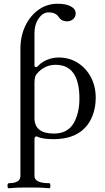

<svg xmlns="http://www.w3.org/2000/svg" viewBox="-20 -732 561 1025"><path d="M27 273Q20 273 20 259.5Q20 246 27 246Q89 246 89 207V-471Q89 -539 115 -593.5Q141 -648 186 -680Q231 -712 287 -712Q332 -712 358 -698Q384 -684 384 -660Q384 -642 370.5 -630Q357 -618 338 -618Q308 -618 293 -642Q276 -666 240 -666Q209 -666 186.5 -633.5Q164 -601 164 -555V-381Q164 -374 173 -374Q175 -374 177.5 -375Q180 -376 185 -382Q204 -402 233.5 -413.5Q263 -425 293 -425Q350 -425 394.5 -397Q439 -369 465 -320.5Q491 -272 491 -210Q491 -161 475.5 -118.5Q460 -76 432 -48Q375 11 264 11Q207 11 175 -4Q164 -4 164 12V207Q164 246 243 246Q249 246 249 259.5Q249 273 243 273Q209 270 188 269.5Q167 269 135 269Q104 269 82 269.5Q60 270 27 273ZM268 -19Q342 -19 375 -77Q388 -101 396 -133Q404 -165 404 -206Q404 -386 277 -386Q216 -386 175 -336Q164 -324 164 -289V-102Q164 -19 268 -19Z"/></svg>

Font: Junicode SmExp
Style: Regular
Weight: 400
Width: 6
Designer: Peter S. Baker
Version: Version 2.205; ttfautohint (v1.8.4)